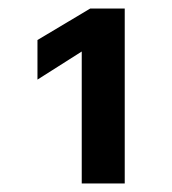

<svg xmlns="http://www.w3.org/2000/svg" viewBox="-20 -835 405 451"><path d="M192 -815H273V-404H172V-714L68 -648V-741Z"/></svg>

Font: Wix Madefor Display
Style: Bold
Weight: 700
Designer: Dalton Maag Ltd
Foundry: Dalton Maag Ltd
Version: Version 3.100